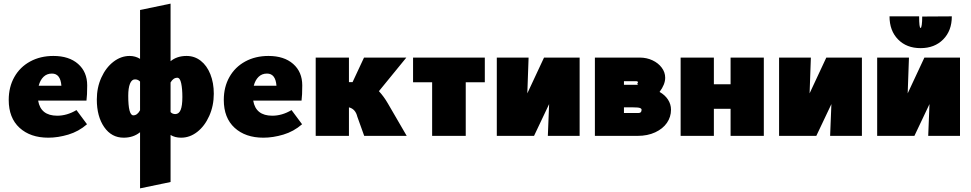

<svg xmlns="http://www.w3.org/2000/svg" viewBox="-20 -748 5347 1057"><path d="M401 -142 459 -64Q413 -24 356 -7Q299 10 246 10Q147 10 87.5 -44.5Q28 -99 28 -198Q28 -269 59 -324Q90 -379 146 -409.5Q202 -440 274 -440Q360 -440 410 -396Q460 -352 460 -278Q460 -223 456 -194H190Q204 -111 295 -111Q349 -111 401 -142ZM193 -276H318Q313 -343 266 -343Q238 -343 219.5 -325Q201 -307 193 -276Z M1157 -232Q1157 -166 1132 -110Q1107 -54 1066 -22Q1025 10 977 10Q943 10 919 -5V254L751 289V-20Q714 10 661 10Q594 10 553.5 -48.5Q513 -107 513 -200Q513 -266 538 -321Q563 -376 604.5 -408Q646 -440 694 -440Q725 -440 751 -424V-693L919 -728V-411Q954 -440 1007 -440Q1051 -440 1085 -413.5Q1119 -387 1138 -339.5Q1157 -292 1157 -232ZM984 -214Q984 -259 977.5 -289.5Q971 -320 956 -320Q934 -320 919 -294V-131Q929 -120 945 -120Q965 -120 974.5 -143Q984 -166 984 -214ZM751 -141V-299Q740 -311 723 -311Q705 -311 695.5 -287Q686 -263 686 -221Q686 -113 714 -113Q736 -113 751 -141Z M1585 -142 1643 -64Q1597 -24 1540 -7Q1483 10 1430 10Q1331 10 1271.5 -44.5Q1212 -99 1212 -198Q1212 -269 1243 -324Q1274 -379 1330 -409.5Q1386 -440 1458 -440Q1544 -440 1594 -396Q1644 -352 1644 -278Q1644 -223 1640 -194H1374Q1388 -111 1479 -111Q1533 -111 1585 -142ZM1377 -276H1502Q1497 -343 1450 -343Q1422 -343 1403.5 -325Q1385 -307 1377 -276Z M2219 0H1985L1947 -106Q1937 -148 1901 -157V0H1718V-431H1901V-296H1921L1984 -431H2217L2066 -246Q2093 -217 2115 -179Z M2649 -295H2544V0H2359V-295H2254V-431H2649Z M3171 0H2996L3003 -175L2920 0H2715V-431H2890L2883 -234L2975 -431H3171Z M3674 -144Q3674 -104 3651.5 -71.5Q3629 -39 3587 -19.5Q3545 0 3490 0H3255V-431H3502Q3540 -431 3572 -416Q3604 -401 3623 -375.5Q3642 -350 3642 -320Q3642 -283 3611 -242Q3641 -225 3657.5 -199.5Q3674 -174 3674 -144ZM3415 -301V-281H3495Q3491 -281 3489.5 -284.5Q3488 -288 3488 -290Q3488 -289 3489 -289Q3490 -289 3491 -291Q3492 -293 3492 -295Q3492 -301 3481 -301ZM3488 -290ZM3488 -290ZM3512 -144Q3512 -150 3503 -153.5Q3494 -157 3465 -157H3415V-126H3496Q3512 -126 3512 -144Z M4185 -431V0H4002V-149H3910V0H3727V-431H3910V-284H4002V-431Z M4725 0H4550L4557 -175L4474 0H4269V-431H4444L4437 -234L4529 -431H4725Z M5265 0H5090L5097 -175L5014 0H4809V-431H4984L4977 -234L5069 -431H5265ZM5220 -658 5057 -657Q5057 -629 5054.5 -611.5Q5052 -594 5048 -594Q5040 -594 5040 -658H4877Q4877 -579 4924 -531Q4971 -483 5048 -483Q5125 -483 5172.5 -531Q5220 -579 5220 -658Z"/></svg>

Font: Ysabeau Heavy
Style: Regular
Weight: 800
Designer: Christian Thalmann (Catharsis Fonts)
Version: Version 0.003